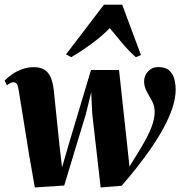

<svg xmlns="http://www.w3.org/2000/svg" viewBox="-22 -816 794 846"><path d="M131.5 10 106.5 -132 60 -421Q57 -440 51.5 -446.8Q46 -453.5 37.5 -453.5Q30.5 -453.5 23.8 -450.2Q17 -447 8.5 -440L-1.5 -461Q13 -476 32.2 -489.2Q51.5 -502.5 75.8 -511.2Q100 -520 127.5 -520Q170 -520 190 -494.2Q210 -468.5 215 -418L240.5 -171.5L251.5 -78.5L281 -180.5L379 -507.5H502.5L538 -180L548.5 -82L594 -156Q612 -185.5 624.5 -209.8Q637 -234 644.8 -254Q652.5 -274 656 -291.2Q659.5 -308.5 659.5 -323Q659.5 -349 648 -370.2Q636.5 -391.5 624.8 -412.5Q613 -433.5 613 -457.5Q613 -483 630.8 -501.8Q648.5 -520.5 675.5 -520.5Q707.5 -520.5 724 -505.2Q740.5 -490 746.2 -467.2Q752 -444.5 752 -421Q752 -383 737.5 -339.8Q723 -296.5 698.2 -251.2Q673.5 -206 642.5 -161.2Q611.5 -116.5 578.5 -75Q545.5 -33.5 514 2.5L421.5 10L384.5 -314L380 -410L356.5 -314L261 1.5ZM292 -564 269 -576.5 436 -795.5H516.5L599 -573.5L576.5 -564Q546.5 -590.5 517.2 -625.2Q488 -660 461.5 -692Q429.5 -659 384.5 -625.5Q339.5 -592 292 -564Z"/></svg>

Font: Merriweather 144pt ExtraBold
Style: Italic
Weight: 800
Italic angle: -7.8°
Version: Version 2.101